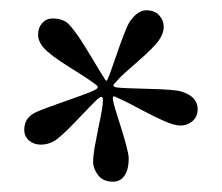

<svg xmlns="http://www.w3.org/2000/svg" viewBox="-20 -698 431 373"><path d="M27.1 -445.8Q27.1 -470.7 52 -481Q63.2 -486.1 102.5 -499.9Q141.8 -513.7 153.3 -518.3Q164.8 -522.9 167.8 -525.5Q170.9 -528.1 169.4 -530.3Q168 -532.5 162.6 -536.3Q157.2 -540 153.4 -542.8Q149.7 -545.7 113.5 -568.4Q77.4 -591.1 65.7 -604.1Q54 -617.2 54 -630.7Q54 -644.3 62 -653.2Q70.1 -662.1 82 -662.1Q103.5 -662.1 114.5 -650Q125.5 -637.9 136.6 -620.8Q147.7 -603.8 160.9 -581.5Q174.1 -559.3 177.1 -554.7Q180.2 -550 181.8 -547.6Q183.3 -545.2 183.8 -543.9Q184.3 -542.7 185.4 -542Q186.5 -541.3 186.5 -540.9Q186.5 -540.5 187.5 -541.6Q188.5 -542.7 188.6 -543.2Q188.7 -543.7 190.1 -546.6Q191.4 -549.6 193.5 -554.8Q195.6 -560.1 204.1 -585Q224.4 -644.3 231.7 -655.3Q247.1 -678 263.9 -678Q280.8 -678 289.4 -668.1Q298.1 -658.2 298.1 -645.8Q298.1 -633.3 288.6 -619.6Q279.1 -606 248.3 -579.1Q217.5 -552.2 213.1 -547.5Q208.7 -542.7 206.9 -540.6Q205.1 -538.6 204.2 -537.7Q203.4 -536.9 202.1 -535.4Q200.9 -533.9 200.8 -533.3Q200.7 -532.7 200.3 -531.7Q200 -530.8 200.8 -530.4Q201.7 -530 202.6 -529.4Q203.6 -528.8 205.6 -528.3Q215.6 -526.6 267.9 -525.4Q320.3 -524.2 333 -520Q364 -510 364 -486.1Q364 -471.2 353.8 -462.6Q343.5 -454.1 331.2 -454.1Q318.8 -454.1 299.9 -462.4Q281 -470.7 253.7 -485.2Q226.3 -499.8 219.5 -502.8Q212.6 -505.9 209.1 -507.6Q205.6 -509.3 204.5 -509.9Q203.4 -510.5 201.7 -510.7Q200 -511 199.7 -510.4Q199.5 -509.8 199.2 -508.1Q198.5 -502.2 209 -469.7Q230 -405 230 -390.9Q230 -376.7 227.1 -367.7Q219.5 -345 199.7 -345Q179.9 -345 170.4 -358Q160.9 -371.1 160.9 -382.9Q160.9 -394.8 163.9 -412.2Q167 -429.7 171.6 -451.9Q176.3 -474.1 178.1 -485Q179.9 -495.8 179.9 -502.9Q179.9 -510 176.9 -509.9Q173.8 -509.8 166 -502.2Q158.2 -494.6 127.9 -462.9Q97.7 -431.2 85.3 -424.1Q73 -417 59.4 -417Q45.9 -417 36.5 -425Q27.1 -433.1 27.1 -445.8Z"/></svg>

Font: Fanwood Text
Style: Italic
Weight: 400
Italic angle: -9°
Version: Version 1.101